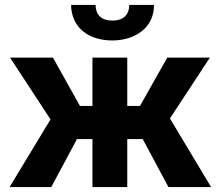

<svg xmlns="http://www.w3.org/2000/svg" viewBox="-20 -763 894 783"><path d="M562 -196 667 0H841L673 -280L836 -528H662L551 -331H499V-528H357V-331H306L196 -528H21L186 -276L19 0H189L294 -196H357V0H499V-196ZM439 -679C396 -679 370 -700 370 -743H270C270 -722 274 -702 282 -684C305 -630 362 -598 439 -598C464 -598 487 -602 508 -609C563 -628 608 -670 608 -743H507C507 -702 482 -679 439 -679Z"/></svg>

Font: Asimov
Style: Regular
Weight: 500
Designer: Google
Version: Version 2.000980; 2014